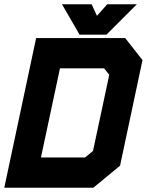

<svg xmlns="http://www.w3.org/2000/svg" viewBox="-32 -878 696 898"><path d="M-12 0 137 -700H553.5L634.5 -597L529.5 -103L404.5 0ZM159.5 -141.5H366L403 -172L479 -528L455 -558.5H248.5ZM76 -71H381L468.5 -143L556.5 -557.5L500 -629.5H195ZM76 -71 195 -629.5H500L556.5 -557.5L468.5 -143L381 -71ZM340 -716 258 -858H396.5L421.5 -804L469.5 -858H608L466 -716ZM381.5 -755H438.5L493.5 -813L438.5 -755H381.5L351.5 -813Z"/></svg>

Font: Tourney Thin Black
Style: Italic
Weight: 900
Italic angle: -12°
Version: Version 1.015